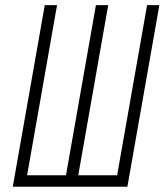

<svg xmlns="http://www.w3.org/2000/svg" viewBox="-20 -713 628 733"><path d="M28.8 0 150.9 -693.4H197.8L83.5 -43.9H231.9L346.2 -693.4H393.1L278.8 -43.9H427.2L541.5 -693.4H588.4L466.3 0Z"/></svg>

Font: CaskaydiaCove NF ExtraLight
Style: Italic
Weight: 200
Italic angle: -10°
Designer: Aaron Bell
Foundry: Saja Typeworks
Version: Version 2111.001; VTT 6.35;Nerd Fonts 3.2.1